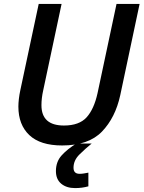

<svg xmlns="http://www.w3.org/2000/svg" viewBox="-20 -734 734 982"><path d="M298 10Q433 10 501.5 -61Q570 -132 595 -247L694 -714H576L479 -258Q461 -176 423 -134Q385 -92 307 -92Q192 -92 192 -196Q192 -232 201 -272L295 -714H178L84 -273Q79 -250 76.5 -228Q74 -206 74 -189Q74 -96 130 -43Q186 10 298 10ZM364 228Q400 228 432 219V149Q421 151 410 153Q399 155 387 155Q356 155 356 124Q356 86 386.5 56Q417 26 449 0H371Q325 28 295.5 60.5Q266 93 266 141Q266 183 293 205.5Q320 228 364 228Z"/></svg>

Font: Noto Sans UI Medium
Style: Italic
Weight: 500
Italic angle: -12°
Designer: Monotype Design Team
Foundry: Monotype Imaging Inc.
Version: Version 1.901